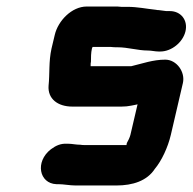

<svg xmlns="http://www.w3.org/2000/svg" viewBox="-20 -532 591 589"><path d="M501 -498H490C481 -499 474 -500 467 -501C465 -501 462 -501 458 -502C429 -505 402 -511 371 -511H352C345 -512 338 -512 331 -512H246C200 -512 158 -468 148 -425L138 -383C129 -342 133 -307 129 -269C126 -229 157 -205 202 -205H353C363 -205 374 -206 383 -208L393 -210C396 -211 400 -211 402 -212L380 -118C378 -110 373 -100 369 -93L368 -87H241C236 -87 231 -87 226 -88C213 -88 201 -91 190 -91H184C167 -92 152 -86 136 -74C87 -36 100 31 153 33H159C175 33 194 37 212 37H337C387 37 431 23 455 -14C476 -39 495 -80 504 -118L541 -277C549 -311 522 -349 487 -349C449 -349 417 -337 383 -329H258C258 -335 258 -340 259 -343C259 -355 259 -370 262 -383L264 -388H320C327 -387 333 -387 340 -387C373 -387 402 -377 434 -377C444 -377 456 -374 466 -374H472C506 -374 541 -402 549 -436C557 -470 535 -498 501 -498Z"/></svg>

Font: Electronic
Style: ThkIt
Weight: 900
Version: Version 1.011